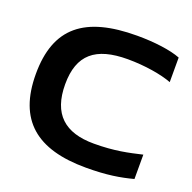

<svg xmlns="http://www.w3.org/2000/svg" viewBox="-123 -802 934 933"><g transform="rotate(20 344.5 -335.0)"><path d="M657 -521V-648C606 -668 522 -679 432 -679C161 -679 32 -576 32 -336C32 -98 161 9 416 9C525 9 592 -3 657 -20V-146C588 -130 520 -114 412 -114C262 -114 183 -184 183 -338C183 -491 262 -556 428 -556C517 -556 605 -541 657 -521Z"/></g></svg>

Font: LT Wave Bold
Style: Regular
Weight: 700
Designer: Daniel Lyons
Version: Version 2.5 (Glyphs App)